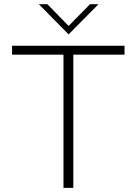

<svg xmlns="http://www.w3.org/2000/svg" viewBox="-20 -912 664 932"><path d="M313 -745.1 168.5 -891.6H210L313 -786.1L417 -891.6H458ZM288.1 0V-646.5H38.6V-689.9H584.5V-646.5H335.9V0Z"/></svg>

Font: HK Grotesk Light Legacy
Style: Regular
Weight: 300
Designer: Alfredo Marco Pradil
Foundry: Hanken Design Co.
Version: Version 2.022;PS 002.022;hotconv 1.0.88;makeotf.lib2.5.64775